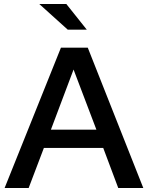

<svg xmlns="http://www.w3.org/2000/svg" viewBox="-20 -938 737 958"><path d="M3 0 284 -700H418L695 0H570L495 -200H199L123 0ZM234 -291H461L347 -591ZM311 -918 413 -790H318L176 -918Z"/></svg>

Font: Rosa Sans Medium
Style: Regular
Weight: 500
Designer: Pentagram / MCKL
Foundry: Pentagram / MCKL
Version: Version 1.005;September 16, 2019;FontCreator 11.5.0.2425 64-